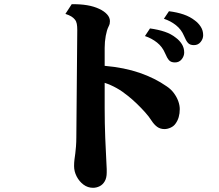

<svg xmlns="http://www.w3.org/2000/svg" viewBox="-20 -833 1040 910"><path d="M319.8 -813Q400.4 -814.5 450.2 -791Q474.1 -779.8 487.5 -764.9Q501 -750 501 -732.9Q501 -725.6 499.8 -720.2Q498.5 -714.8 494.1 -706.1Q486.3 -690.9 481.2 -663.1Q476.1 -635.3 476.1 -606V-521Q569.8 -512.7 641.8 -487.8Q713.9 -462.9 770 -423.8Q790.5 -410.2 804.2 -391.6Q817.9 -373 825 -353.3Q832 -333.5 832 -315.9Q832 -274.4 812 -247.1Q803.7 -234.9 788.6 -228Q773.4 -221.2 759.8 -221.2Q739.7 -221.2 725.1 -231.7Q710.4 -242.2 696.8 -263.2Q686.5 -279.8 668.2 -300.3Q649.9 -320.8 628.4 -341.6Q606.9 -362.3 585.9 -378.9Q534.2 -421.4 476.1 -440.4V-319.8Q476.1 -249 478.8 -179.4Q481.4 -109.9 484.9 -49.8Q485.8 -37.6 485.8 -31.7V-15.1Q485.8 10.3 476.3 26.4Q466.8 42.5 451.9 49.8Q437 57.1 420.9 57.1Q396 57.1 375.7 42Q355.5 26.9 343.3 3.2Q331.1 -20.5 331.1 -45.9Q331.1 -62.5 333 -77.4Q335 -92.3 336.9 -106Q338.4 -116.7 340.1 -138.4Q341.8 -160.2 341.8 -182.1L346.2 -690.9Q346.2 -708 344 -720Q341.8 -731.9 335 -740.2Q328.6 -748.5 317.9 -755.1Q307.1 -761.7 290 -767.1ZM690.9 -698.2Q730 -692.9 760.5 -682.6Q791 -672.4 814 -653.8Q830.6 -641.6 841.8 -624Q853 -606.4 853 -584Q853 -566.9 841.1 -552Q829.1 -537.1 809.1 -537.1Q790.5 -537.1 781.2 -547.4Q772 -557.6 762.2 -581.1Q749.5 -611.3 724.4 -631.3Q699.2 -651.4 667 -662.1ZM780.8 -779.8Q819.8 -774.9 850.3 -764.4Q880.9 -753.9 903.8 -735.8Q920.4 -723.6 931.6 -706.1Q942.9 -688.5 942.9 -666Q942.9 -648.9 930.9 -634Q918.9 -619.1 898.9 -619.1Q880.4 -619.1 871.1 -629.4Q861.8 -639.6 852.1 -663.1Q839.4 -693.4 814.2 -713.4Q789.1 -733.4 756.8 -744.1Z"/></svg>

Font: BIZ UDMincho
Style: Bold
Weight: 700
Monospace: yes
Designer: TypeBank Co., Ltd.
Foundry: Morisawa Inc.
Version: Version 1.06